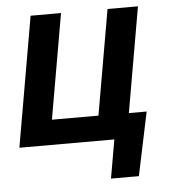

<svg xmlns="http://www.w3.org/2000/svg" viewBox="-50 -574 688 777"><g transform="rotate(-5 293.5 -185.5)"><path d="M103 -528.3 11.2 0H397L369.6 156.7H482.9L537.1 -101.1H464.8L539.1 -528.3H415.5L341.3 -101.6H152.3L226.6 -528.3Z"/></g></svg>

Font: Roboto Mono SemiBold
Style: Italic
Weight: 600
Italic angle: -10°
Monospace: yes
Designer: Google
Version: Version 3.000